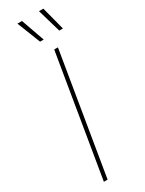

<svg xmlns="http://www.w3.org/2000/svg" viewBox="-244 -971 756 1002"><g transform="rotate(-30 133.5 -470.0)"><path d="M195.3 -727.5 74.7 0H52.2L172.9 -727.5ZM245.1 -799.8 204.1 -940.4H230.5L267.1 -799.8ZM129.4 -799.8 74.2 -940.4H101.6L151.4 -799.8Z"/></g></svg>

Font: Inter 24pt Thin
Style: Italic
Weight: 250
Italic angle: -9.3988°
Version: Version 4.001;git-66647c0bb